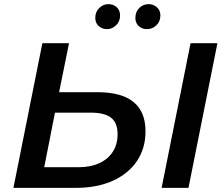

<svg xmlns="http://www.w3.org/2000/svg" viewBox="-20 -909 1083 929"><path d="M451 -463Q684 -463 684 -274Q684 -191 642.5 -129.5Q601 -68 525 -34Q449 0 347 0H45L185 -700H314L266 -463ZM361 -100Q418 -100 460.5 -119.5Q503 -139 526 -175Q549 -211 549 -260Q549 -314 518 -339Q487 -364 418 -364H246L194 -100ZM762 0 902 -700H1032L892 0ZM691 -768Q667 -768 651 -783Q635 -798 635 -822Q635 -852 654 -870.5Q673 -889 699 -889Q722 -889 739 -874Q756 -859 756 -834Q756 -805 736.5 -786.5Q717 -768 691 -768ZM498 -768Q474 -768 457.5 -783Q441 -798 441 -822Q441 -852 460.5 -870.5Q480 -889 504 -889Q529 -889 545 -874Q561 -859 561 -834Q561 -805 541.5 -786.5Q522 -768 498 -768Z"/></svg>

Font: MOST Montserrat SemiBold
Style: Italic
Weight: 600
Italic angle: -11.3°
Designer: Julieta Ulanovsky
Foundry: Julieta Ulanovsky
Version: Version 8.000;March 11, 2024;FontCreator 15.0.0.2926 64-bit